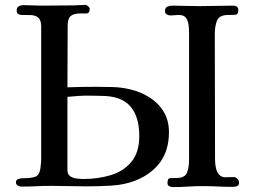

<svg xmlns="http://www.w3.org/2000/svg" viewBox="-20 -757 1040 783"><path d="M548 -203Q548 -282 511 -324Q474 -366 393 -366Q380 -366 366.5 -366.5Q353 -367 339 -367Q318 -367 297 -365.5Q276 -364 255 -362V-63Q255 -46 266 -38.5Q277 -31 292.5 -29Q308 -27 320 -27Q379 -27 431 -42.5Q483 -58 515.5 -96.5Q548 -135 548 -203ZM669 -218Q669 -144 632.5 -94.5Q596 -45 528 -19Q485 -3 433.5 0Q382 3 335 3Q298 3 261.5 2Q225 1 188 1Q158 1 127.5 2.5Q97 4 67 4Q60 4 52.5 -0.5Q45 -5 45 -13Q45 -24 54.5 -27Q64 -30 72 -30Q106 -30 124.5 -36.5Q143 -43 146 -81Q148 -97 148 -112.5Q148 -128 148 -144V-648Q148 -675 136 -685Q124 -695 106 -695.5Q88 -696 68 -696Q60 -696 54 -700Q48 -704 48 -713Q48 -726 56 -731Q64 -736 76 -736Q94 -736 111.5 -735Q129 -734 147 -734Q180 -734 213 -734.5Q246 -735 279 -735Q291 -735 303.5 -736Q316 -737 328 -737Q333 -737 339.5 -731.5Q346 -726 346 -721Q346 -702 331 -702Q316 -702 303 -702Q294 -702 283 -699Q266 -694 261 -681.5Q256 -669 256 -652Q256 -589 255.5 -526.5Q255 -464 255 -401Q284 -402 313 -402.5Q342 -403 370 -403Q405 -403 440 -402Q475 -401 509 -393Q553 -383 589.5 -360Q626 -337 647.5 -301.5Q669 -266 669 -218ZM955 -13Q955 -1 947.5 2Q940 5 930 5Q899 5 868 3.5Q837 2 806 2Q776 2 746 4Q716 6 686 6Q678 6 670.5 2.5Q663 -1 663 -11Q663 -30 674 -30.5Q685 -31 698 -31Q734 -31 742.5 -52.5Q751 -74 751 -104V-623Q751 -639 749 -655.5Q747 -672 738.5 -684Q730 -696 709 -696Q701 -696 692 -695Q683 -694 675 -694Q668 -694 660.5 -698Q653 -702 653 -711Q653 -726 662.5 -730Q672 -734 685 -734Q712 -734 739 -733Q766 -732 793 -732Q828 -732 862.5 -733Q897 -734 931 -734Q952 -734 952 -715Q952 -697 937.5 -696.5Q923 -696 911 -696Q874 -696 865 -673Q856 -650 856 -619Q856 -490 856.5 -361.5Q857 -233 857 -104Q857 -91 860 -74.5Q863 -58 872.5 -46Q882 -34 899 -34Q907 -34 916 -34.5Q925 -35 933 -35Q941 -35 948 -28Q955 -21 955 -13Z"/></svg>

Font: Kaisei HarunoUmi Medium
Style: Regular
Weight: 500
Designer: Font-Kai, 金井和夫
Foundry: KAZUO KANAI
Version: Version 5.003